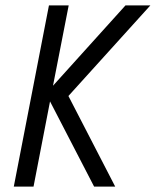

<svg xmlns="http://www.w3.org/2000/svg" viewBox="-20 -690 590 710"><path d="M328 0 165 -315 104 0H31L161 -670H234L176 -373L444 -670H536L233 -335L406 0Z"/></svg>

Font: Lode
Style: Italic
Weight: 400
Italic angle: -11°
Monospace: yes
Designer: Belleve Invis
Foundry: Belleve Invis
Version: Version 29.2.0; ttfautohint (v1.8.3)